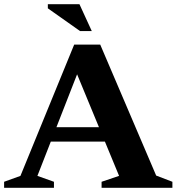

<svg xmlns="http://www.w3.org/2000/svg" viewBox="-28 -891 838 911"><path d="M179.5 -219V-287.5H524V-219ZM713 -58 790 -28.5V0H454V-28.5L537 -56.5L327 -564.5H348L149.5 -56.5L228 -28.5V0H-8.5V-28.5L69 -56.5L324 -679.5H447.5ZM407.5 -743.5H352L199 -851.5V-871H349Z"/></svg>

Font: Newsreader 16pt 16pt
Style: Bold
Weight: 700
Version: Version 1.003